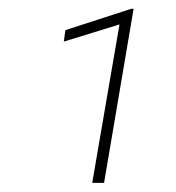

<svg xmlns="http://www.w3.org/2000/svg" viewBox="-20 -730 390 426"><path d="M276.4 -710.4 210.9 -324.2H184.6L245.1 -675.8L121.6 -637.7L125 -663.1L271 -710.4Z"/></svg>

Font: Mardoto Thin
Style: Italic
Weight: 250
Italic angle: -12°
Designer: Christian Robertson, Vahan Hovhannisyan
Foundry: Google
Version: Version 1.000